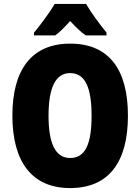

<svg xmlns="http://www.w3.org/2000/svg" viewBox="-20 -947 714 977"><path d="M418 -927H258C237 -889 183 -816 153 -781V-767H261C284 -783 307 -807 337 -840C367 -808 391 -784 416 -767H522V-781C484 -828 444 -882 418 -927ZM631 -358C631 -593 535 -725 337 -725C141 -725 43 -592 43 -359C43 -124 142 10 337 10C535 10 631 -124 631 -358ZM227 -358C227 -500 262 -575 337 -575C413 -575 446 -502 446 -358C446 -214 414 -143 337 -143C262 -143 227 -217 227 -358Z"/></svg>

Font: Noto Sans Sinhala UI Condensed Black
Style: Regular
Weight: 900
Width: 3
Designer: Jelle Bosma - Monotype Design Team
Foundry: Monotype Imaging Inc.
Version: Version 2.006